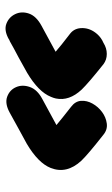

<svg xmlns="http://www.w3.org/2000/svg" viewBox="124 -616 406 694"><g transform="rotate(-90 327.0 -269.0)"><path d="M442 -98Q458 -86 479 -86Q500 -86 519 -98Q538 -106 551 -121Q572 -145 572.5 -173.5Q573 -202 553 -218Q506 -254 487 -271L581 -322Q616 -341 625 -367.5Q634 -394 623 -417Q612 -440 588 -449Q564 -458 532 -440L531 -439Q528 -438 524 -436Q505 -425 465 -404Q427 -383 411 -374Q342 -333 324 -288Q320 -279 318 -270Q308 -222 350 -177Q373 -153 442 -98ZM186 -99Q205 -83 227.5 -86Q250 -89 269 -103Q288 -117 299.5 -137.5Q311 -158 309.5 -179Q308 -200 288 -215Q242 -251 222 -268L316 -319Q350 -337 359.5 -364Q369 -391 359 -414Q349 -437 324.5 -446Q300 -455 267 -437Q248 -426 209 -405Q170 -384 154 -375Q85 -334 67 -289Q44 -231 93 -178Q116 -154 186 -99Z"/></g></svg>

Font: Balsamiq Sans
Style: Bold Italic
Weight: 700
Italic angle: -12°
Designer: Michael Angeles
Foundry: Balsamiq SRL
Version: Version 1.020; ttfautohint (v1.8.4.7-5d5b);gftools[0.9.26]